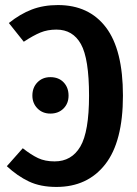

<svg xmlns="http://www.w3.org/2000/svg" viewBox="-20 -725 541 759"><path d="M466 -347Q466 -165 396 -75.5Q326 14 203 14Q140 14 94.5 -7.5Q49 -29 7 -68L70 -139Q103 -113 130.5 -100Q158 -87 196 -87Q263 -87 297.5 -145.5Q332 -204 332 -347Q332 -493 300 -550.5Q268 -608 203 -608Q168 -608 140 -596.5Q112 -585 74 -560L15 -634Q60 -670 106 -687.5Q152 -705 209 -705Q332 -705 399 -616.5Q466 -528 466 -347ZM251 -347Q251 -316 231 -296Q211 -276 179 -276Q148 -276 128 -296.5Q108 -317 108 -347Q108 -379 128 -399.5Q148 -420 179 -420Q212 -420 231.5 -399.5Q251 -379 251 -347Z"/></svg>

Font: Fira Sans Extra Condensed Medium
Style: Regular
Weight: 500
Width: 1
Designer: Carrois Corporate & Edenspiekermann AG
Foundry: Carrois Corporate GbR & Edenspiekermann AG
Version: Version 4.203